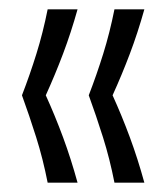

<svg xmlns="http://www.w3.org/2000/svg" viewBox="-20 -470 360 411"><path d="M82 -79Q72 -130 57.5 -176Q43 -222 27 -266Q44 -310 58 -355Q72 -400 82 -450H146Q132 -400 115 -355Q98 -310 78 -266Q98 -222 115 -176Q132 -130 146 -79ZM225 -79Q215 -130 200.5 -176Q186 -222 170 -266Q187 -310 201 -355Q215 -400 225 -450H289Q275 -400 258 -355Q241 -310 221 -266Q241 -222 258 -176Q275 -130 289 -79Z"/></svg>

Font: Bricolage Grotesque Condensed ExtraLight
Style: Regular
Weight: 250
Width: 3
Designer: Mathieu Triay
Foundry: Atelier Triay
Version: Version 1.000;gftools[0.9.30]